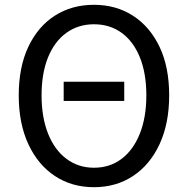

<svg xmlns="http://www.w3.org/2000/svg" viewBox="-20 -766 782 799"><path d="M245 -346V-426H497V-346ZM371 13Q279 13 208.5 -33.5Q138 -80 98 -166Q58 -252 58 -369Q58 -487 98 -571.5Q138 -656 208.5 -701Q279 -746 371 -746Q463 -746 533.5 -700.5Q604 -655 644 -571Q684 -487 684 -369Q684 -252 644 -166Q604 -80 533.5 -33.5Q463 13 371 13ZM371 -68Q437 -68 486 -105Q535 -142 562 -210Q589 -278 589 -369Q589 -461 562 -527.5Q535 -594 486 -629.5Q437 -665 371 -665Q306 -665 256.5 -629.5Q207 -594 180 -527.5Q153 -461 153 -369Q153 -278 180 -210Q207 -142 256.5 -105Q306 -68 371 -68Z"/></svg>

Font: Farlight84_Sys_V01
Style: Regular
Weight: 400
Designer: Ryoko NISHIZUKA  (kana, bopomofo & ideographs); Paul D. Hunt (Latin, Greek & Cyrillic); Sandoll Communications , Soo-you
Foundry: Adobe
Version: Version 2.004;October 29, 2024;FontCreator 14.0.0.2814 64-bi